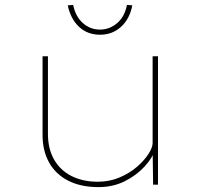

<svg xmlns="http://www.w3.org/2000/svg" viewBox="-20 -755 814 785"><path d="M383 10Q310 10 258.5 -16.5Q207 -43 180.5 -91Q154 -139 154 -203V-525H176V-208Q176 -146 201.5 -102Q227 -58 273 -35Q319 -12 380 -12Q428 -12 469 -29.5Q510 -47 540 -73Q570 -99 587 -125.5Q604 -152 604 -170V-525H626V0H606L604 -147L616 -150Q605 -111 571.5 -74.5Q538 -38 490 -14Q442 10 383 10ZM389 -613Q338 -613 303.5 -645Q269 -677 257 -733L279 -735Q289 -687 319 -660.5Q349 -634 389 -634Q428 -634 459 -660.5Q490 -687 499 -735L521 -733Q510 -677 474.5 -645Q439 -613 389 -613Z"/></svg>

Font: Lexend Mega Thin
Style: Regular
Weight: 250
Version: Version 1.007